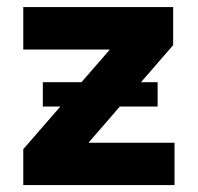

<svg xmlns="http://www.w3.org/2000/svg" viewBox="-20 -536 573 556"><path d="M47.4 0H485.4V-122.6H237.3V-124L327.1 -227.5H436.5V-297.9H388.2L481.4 -405.3V-515.6H47.4V-392.6H296.9V-391.1L215.8 -297.9H104V-227.5H154.8L47.4 -104Z"/></svg>

Font: Raveo Display
Style: Bold
Weight: 700
Designer: Jakub Foglar, Rasmus Andersson (Inter)
Foundry: Jakubfoglar.com
Version: Version 1.100;Glyphs 3.2.3 (3260)